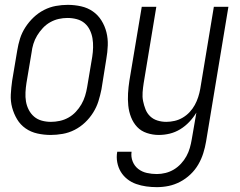

<svg xmlns="http://www.w3.org/2000/svg" viewBox="-20 -548 990 791"><path d="M189 8Q161 8 134 2Q107 -4 85.5 -19Q64 -34 50.5 -56.5Q37 -79 30 -105Q23 -131 24.5 -159Q26 -187 30 -215L51 -340Q55 -365 62.5 -389Q70 -413 84.5 -435.5Q99 -458 118.5 -476.5Q138 -495 161.5 -507Q185 -519 210 -523.5Q235 -528 259 -528Q287 -528 314 -522Q341 -516 362.5 -501Q384 -486 398 -463.5Q412 -441 418.5 -415Q425 -389 424 -361Q423 -333 418 -305L398 -180Q393 -155 385.5 -131Q378 -107 364 -84.5Q350 -62 330.5 -43.5Q311 -25 287.5 -13Q264 -1 238.5 3.5Q213 8 189 8ZM190 -46Q208 -46 226.5 -50Q245 -54 262 -63.5Q279 -73 292.5 -87.5Q306 -102 315.5 -118.5Q325 -135 330.5 -153Q336 -171 339 -189L360 -314Q363 -333 363.5 -352.5Q364 -372 361 -390Q358 -408 350 -424.5Q342 -441 328.5 -452.5Q315 -464 296.5 -469Q278 -474 258 -474Q240 -474 222 -470Q204 -466 187 -456.5Q170 -447 156.5 -432.5Q143 -418 133 -401.5Q123 -385 117.5 -367Q112 -349 110 -331L89 -206Q86 -187 85 -167.5Q84 -148 87 -130Q90 -112 98.5 -95.5Q107 -79 120.5 -67.5Q134 -56 152 -51Q170 -46 190 -46ZM626 223Q604 223 582.5 220Q561 217 541 210Q521 203 504.5 190Q488 177 477.5 159.5Q467 142 463 120.5Q459 99 463 77H522Q519 98 526.5 117Q534 136 549.5 148Q565 160 585 164.5Q605 169 626 169Q644 169 662 164.5Q680 160 696 150.5Q712 141 725.5 126.5Q739 112 748 95.5Q757 79 762 61.5Q767 44 770 26L789 -84Q777 -64 760 -46Q743 -28 722.5 -15.5Q702 -3 679.5 2.5Q657 8 634 8Q609 8 585 0Q561 -8 545 -25Q529 -42 520 -65Q511 -88 508.5 -113Q506 -138 507.5 -163.5Q509 -189 513 -215L564 -520H624L572 -206Q569 -187 567.5 -168Q566 -149 569.5 -131.5Q573 -114 579.5 -97.5Q586 -81 598.5 -69Q611 -57 628.5 -51.5Q646 -46 665 -46Q682 -46 699.5 -50Q717 -54 733 -63.5Q749 -73 761.5 -86.5Q774 -100 782.5 -115.5Q791 -131 796.5 -148Q802 -165 805 -182L861 -520H921L829 35Q825 59 817.5 83Q810 107 797 129.5Q784 152 764.5 170.5Q745 189 722 201Q699 213 675 218Q651 223 626 223Z"/></svg>

Font: Iosevka QP Light
Style: Italic
Weight: 300
Italic angle: -9°
Designer: Belleve Invis
Foundry: Belleve Invis
Version: Version 20.0.0; ttfautohint (v1.8.4)